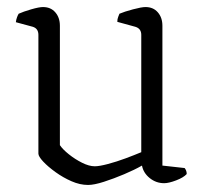

<svg xmlns="http://www.w3.org/2000/svg" viewBox="-20 -520 577 545"><path d="M230 5Q207 5 183 -5.5Q159 -16 137.5 -31.5Q116 -47 102.5 -61.5Q89 -76 89 -84V-421Q89 -439 73 -444L25 -457Q26 -465 28.5 -471.5Q31 -478 33 -481Q46 -487 68.5 -493.5Q91 -500 102 -500Q124 -500 137 -485Q150 -470 150 -447V-108Q158 -96 175.5 -82Q193 -68 213 -58Q233 -48 249 -48Q262 -48 286.5 -54.5Q311 -61 336.5 -70.5Q362 -80 381 -88V-421Q381 -439 364 -444L313 -458Q313 -466 315.5 -472Q318 -478 319 -481Q333 -487 357.5 -493.5Q382 -500 393 -500Q415 -500 428 -485Q441 -470 441 -447V-50L504 -43Q506 -41 508 -36.5Q510 -32 510 -26Q501 -16 480 -8Q459 0 446 0Q423 0 405 -14.5Q387 -29 383 -50Q362 -38 332.5 -25.5Q303 -13 275 -4Q247 5 230 5Z"/></svg>

Font: Texturina 72pt ExtraLight
Style: Regular
Weight: 200
Designer: Guillermo Torres Carreño
Foundry: Omnibus-Type
Version: Version 1.002; ttfautohint (v1.8.3)